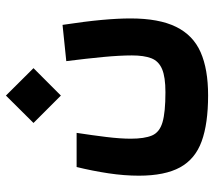

<svg xmlns="http://www.w3.org/2000/svg" viewBox="-56 -456 699 626"><g transform="rotate(-90 293.0 -142.5)"><path d="M295.4 187Q203.6 187 145.8 166Q87.9 145 60.8 95.5Q33.7 45.9 33.7 -38.6Q33.7 -86.4 41.5 -138.2Q49.3 -189.9 62 -241.7H173.3Q165.5 -190.9 159.9 -145Q154.3 -99.1 154.3 -65.4Q154.3 -20.5 164.8 4.2Q175.3 28.8 207.8 38.3Q240.2 47.9 305.7 47.9Q355.5 47.9 381.3 36.9Q407.2 25.9 416.5 2Q425.8 -22 425.8 -61.5Q425.8 -100.6 420.7 -155Q415.5 -209.5 407.2 -275.4L525.4 -287.6Q536.6 -213.9 541.5 -160.4Q546.4 -106.9 546.4 -66.4Q546.4 26.9 519 82.5Q491.7 138.2 436.3 162.6Q380.9 187 295.4 187ZM294.9 -293 205.6 -382.3 294.9 -472.2 384.3 -382.3Z"/></g></svg>

Font: Cascadia Code
Style: Regular
Weight: 400
Monospace: yes
Designer: Aaron Bell
Foundry: Saja Typeworks
Version: Version 2106.017